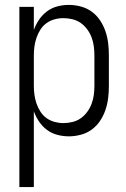

<svg xmlns="http://www.w3.org/2000/svg" viewBox="-20 -548 515 783"><path d="M59 215V-520H118V-426Q126 -448 139.5 -468Q153 -488 172 -502Q191 -516 214 -522Q237 -528 261 -528Q285 -528 309.5 -521.5Q334 -515 354 -500.5Q374 -486 388 -465Q402 -444 410 -420.5Q418 -397 421 -372.5Q424 -348 424 -323V-197Q424 -172 421 -147.5Q418 -123 410 -99.5Q402 -76 388 -55Q374 -34 354 -19.5Q334 -5 309.5 1.5Q285 8 261 8Q237 8 214 2Q191 -4 172 -18Q153 -32 139.5 -52Q126 -72 118 -94V215ZM238 -46Q257 -46 275.5 -50.5Q294 -55 309 -65.5Q324 -76 335.5 -91.5Q347 -107 353.5 -124.5Q360 -142 362.5 -160.5Q365 -179 365 -197V-323Q365 -341 362.5 -359.5Q360 -378 353.5 -395.5Q347 -413 335.5 -428.5Q324 -444 309 -454.5Q294 -465 275.5 -469.5Q257 -474 238 -474Q220 -474 202 -469Q184 -464 169.5 -453.5Q155 -443 145 -427.5Q135 -412 129 -394.5Q123 -377 120.5 -359Q118 -341 118 -323V-197Q118 -179 120.5 -161Q123 -143 129 -125.5Q135 -108 145 -92.5Q155 -77 169.5 -66.5Q184 -56 202 -51Q220 -46 238 -46Z"/></svg>

Font: Iosevka QP Light
Style: Regular
Weight: 300
Designer: Belleve Invis
Foundry: Belleve Invis
Version: Version 20.0.0; ttfautohint (v1.8.4)